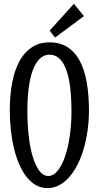

<svg xmlns="http://www.w3.org/2000/svg" viewBox="-20 -948 512 997"><path d="M441.9 -374Q441.9 -321.3 434.8 -271.2Q427.7 -221.2 414.8 -176.3Q401.9 -131.3 382.8 -93.8Q363.8 -56.2 340.1 -29.1Q316.4 -2 287.8 13.4Q259.3 28.8 227.1 28.8Q194.3 28.8 167.2 13.7Q140.1 -1.5 118.4 -28.8Q96.7 -56.2 80.3 -93.8Q64 -131.3 53 -176.3Q42 -221.2 36.4 -271.2Q30.8 -321.3 30.8 -374Q30.8 -452.1 43 -517.3Q55.2 -582.5 80.6 -629.4Q106 -676.3 144.8 -702.1Q183.6 -728 236.8 -728Q293 -728 332 -702.1Q371.1 -676.3 395.5 -629.4Q419.9 -582.5 430.9 -517.3Q441.9 -452.1 441.9 -374ZM351.1 -370.1Q351.1 -435.1 345 -489.3Q338.9 -543.5 325.2 -582.3Q311.5 -621.1 289.8 -642.6Q268.1 -664.1 236.8 -664.1Q207.5 -664.1 185.8 -642.6Q164.1 -621.1 149.9 -582.3Q135.7 -543.5 128.9 -489.3Q122.1 -435.1 122.1 -370.1Q122.1 -304.2 128.9 -243.7Q135.7 -183.1 149.4 -136.5Q163.1 -89.8 183.6 -62Q204.1 -34.2 231 -34.2Q257.8 -34.2 280 -62Q302.2 -89.8 318.1 -136.5Q334 -183.1 342.5 -243.7Q351.1 -304.2 351.1 -370.1ZM265.6 -752.9 237.8 -789.1 363.8 -928.2 416 -864.3Z"/></svg>

Font: Englebert
Style: Regular
Weight: 400
Designer: Astigmatic (AOETI)
Foundry: Astigmatic (AOETI)
Version: Version 1.000